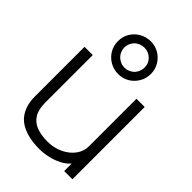

<svg xmlns="http://www.w3.org/2000/svg" viewBox="-225 -841 941 941"><g transform="rotate(45 245.5 -370.0)"><path d="M246 -750Q215 -750 188.5 -735Q162 -720 146.5 -694.5Q131 -669 131 -637Q131 -605 146.5 -579Q162 -553 188.5 -538Q215 -523 246 -523Q277 -523 302.5 -538Q328 -553 343.5 -579Q359 -605 359 -637Q359 -669 343.5 -694.5Q328 -720 302.5 -735Q277 -750 246 -750ZM246 -706Q275 -706 296 -685Q315 -666 315 -637Q315 -623 309.5 -610Q304 -597 295 -587Q285 -578 272.5 -572.5Q260 -567 246 -567Q231 -567 218.5 -572.5Q206 -578 196 -587Q186 -597 180.5 -610Q175 -623 175 -637Q175 -651 180.5 -663.5Q186 -676 195 -686Q205 -695 218 -700.5Q231 -706 246 -706ZM395 -52V0H452V-501H395V-173Q395 -146 383 -123Q371 -100 348.5 -82Q326 -64 297 -54Q268 -44 234 -44Q191 -44 159 -56Q127 -68 109.5 -96Q92 -124 92 -171V-501H35V-157Q35 -123 43.5 -96Q52 -69 68 -49Q84 -29 108.5 -16Q133 -3 163.5 3.5Q194 10 232 10Q260 10 290.5 3.5Q321 -3 349 -17Q377 -31 395 -52Z"/></g></svg>

Font: AdventPro_ExpandedRegular
Style: ExpandedRegular
Weight: 400
Width: 7
Designer: VivaRado, Andreas Kalpakidis
Foundry: VivaRado, Andreas Kalpakidis
Version: Version 3.000